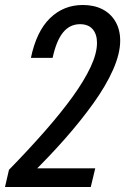

<svg xmlns="http://www.w3.org/2000/svg" viewBox="-36 -750 502 770"><path d="M-16 0 0 -69Q79 -150 144 -224Q209 -298 255.5 -362.5Q302 -427 327.5 -481.5Q353 -536 353 -578Q353 -613 335.5 -633Q318 -653 285 -653Q244 -653 217 -620Q190 -587 175 -518H88Q110 -624 164.5 -677Q219 -730 296 -730Q341 -730 374.5 -713Q408 -696 427 -663.5Q446 -631 446 -587Q446 -535 417.5 -470.5Q389 -406 338 -335Q287 -264 222 -190.5Q157 -117 84 -46L69 -75H346L328 0Z"/></svg>

Font: Instrument Sans Condensed Medium
Style: Italic
Weight: 500
Width: 3
Italic angle: -13°
Designer: Rodrigo Fuenzalida
Foundry: fragTYPE
Version: Version 1.000;gftools[0.9.28]